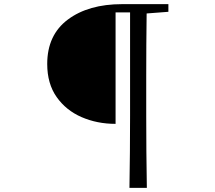

<svg xmlns="http://www.w3.org/2000/svg" viewBox="-20 -768 1040 927"><path d="M793 -711 688 -703Q686 -553 686 -400V-208Q686 -34 689 139H605Q608 -34 608 -208V-708H538V-170Q449 -170 374 -202.5Q299 -235 253.5 -299.5Q208 -364 208 -459Q208 -599 307.5 -673.5Q407 -748 570 -748H793Z"/></svg>

Font: Han-Nom Khai
Style: Regular
Weight: 400
Version: Version 1.200;June 22, 2023;FontCreator 14.0.0.2814 64-bit